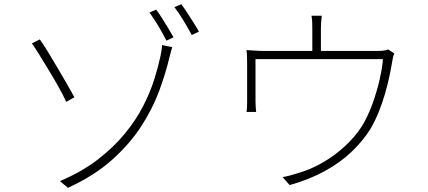

<svg xmlns="http://www.w3.org/2000/svg" viewBox="-20 -863 2040 916"><path d="M266 1Q370 -43 446.5 -102Q523 -161 576.5 -226.5Q630 -292 664 -359Q698 -426 717 -487.5Q736 -549 746 -597Q748 -605 750.5 -621.5Q753 -638 753 -648L802 -638Q798 -627 794.5 -612.5Q791 -598 789 -592Q771 -515 739.5 -429.5Q708 -344 653.5 -260Q599 -176 514 -100Q429 -24 304 33ZM170 -675Q186 -653 208.5 -616Q231 -579 255.5 -537.5Q280 -496 301 -459.5Q322 -423 335 -399L296 -377Q283 -406 261 -445.5Q239 -485 214 -526Q189 -567 167.5 -602Q146 -637 132 -656ZM725 -817Q737 -802 752 -778Q767 -754 782 -729.5Q797 -705 808 -685L774 -669Q764 -689 750 -714Q736 -739 720.5 -763Q705 -787 693 -803ZM845 -843Q857 -827 872 -804Q887 -781 902.5 -756.5Q918 -732 929 -712L895 -696Q878 -727 855 -765.5Q832 -804 812 -829Z M1515 -788Q1513 -772 1512 -755Q1511 -738 1511 -727Q1511 -716 1511 -693Q1511 -670 1511 -644.5Q1511 -619 1511 -602H1470Q1470 -620 1470 -645.5Q1470 -671 1470 -693.5Q1470 -716 1470 -727Q1470 -738 1469.5 -755Q1469 -772 1466 -788ZM1861 -608Q1858 -602 1855 -589.5Q1852 -577 1850 -563Q1846 -538 1838 -500Q1830 -462 1817.5 -418Q1805 -374 1787.5 -330.5Q1770 -287 1748 -249Q1712 -191 1657.5 -139Q1603 -87 1529 -46.5Q1455 -6 1362 20L1328 -18Q1346 -21 1364.5 -26Q1383 -31 1401 -37Q1459 -53 1517 -86Q1575 -119 1625 -165Q1675 -211 1708 -263Q1736 -310 1757 -368Q1778 -426 1791 -483Q1804 -540 1807 -581H1199Q1199 -564 1199 -534.5Q1199 -505 1199 -473Q1199 -441 1199 -414.5Q1199 -388 1199 -377Q1199 -366 1200 -352Q1201 -338 1202 -329H1156Q1158 -338 1158.5 -352.5Q1159 -367 1159 -377Q1159 -389 1159 -413Q1159 -437 1159 -465Q1159 -493 1159 -517.5Q1159 -542 1159 -554Q1159 -570 1158.5 -589.5Q1158 -609 1156 -624Q1175 -623 1196.5 -621.5Q1218 -620 1243 -620H1775Q1801 -620 1813 -622Q1825 -624 1832 -627Z"/></svg>

Font: Noto Sans KR ExtraLight
Style: Regular
Weight: 250
Designer: Ryoko NISHIZUKA  (kana, bopomofo & ideographs); Paul D. Hunt (Latin, Greek & Cyrillic); Sandoll Communications , Soo-you
Foundry: Adobe
Version: Version 2.004-H2;hotconv 1.0.118;makeotfexe 2.5.65603